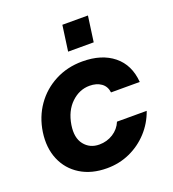

<svg xmlns="http://www.w3.org/2000/svg" viewBox="-131 -805 824 917"><g transform="rotate(-20 280.5 -346.5)"><path d="M257 12Q179 12 123 -22.5Q67 -57 41.5 -117.5Q16 -178 27 -255Q38 -329 78 -386Q118 -443 180.5 -475.5Q243 -508 319 -508Q417 -508 477 -459.5Q537 -411 544 -322H398Q394 -354 370.5 -370.5Q347 -387 312 -387Q260 -387 219 -348Q178 -309 167 -241Q157 -178 185 -142.5Q213 -107 261 -107Q300 -107 331.5 -127Q363 -147 377 -181H528Q508 -124 468 -80.5Q428 -37 374 -12.5Q320 12 257 12ZM272 -575 290 -705H420L402 -575Z"/></g></svg>

Font: Host Grotesk Black
Style: Italic
Weight: 900
Italic angle: -8°
Designer: Doğukan Karapınar based on Poppins by Indian Type Foundry, Jonny Pinhorn
Foundry: Element Type
Version: Version 1.000; ttfautohint (v1.8.4.7-5d5b);gftools[0.9.33]